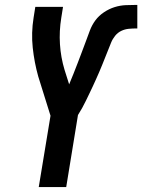

<svg xmlns="http://www.w3.org/2000/svg" viewBox="-20 -763 580 783"><path d="M138 0 186 -291 136 -451Q120 -508 113.5 -568.5Q107 -629 117 -691L124 -735H237L230 -691Q221 -636 224.5 -582.5Q228 -529 243 -479L262 -419Q271 -441 280 -463Q289 -485 297 -506.5Q305 -528 313.5 -550Q322 -572 330 -594Q338 -616 346.5 -638.5Q355 -661 369 -680Q383 -699 404 -713Q425 -727 447.5 -734Q470 -741 493 -742Q516 -743 538 -743H540V-647H536Q521 -647 505 -645.5Q489 -644 474.5 -637Q460 -630 449.5 -617Q439 -604 433 -589Q427 -574 421 -559Q415 -544 409 -529Q403 -514 397 -499Q391 -484 384.5 -469Q378 -454 371.5 -439.5Q365 -425 358 -410Q351 -395 344 -380.5Q337 -366 330 -351.5Q323 -337 315 -322.5Q307 -308 298 -294L250 0Z"/></svg>

Font: Iosevka Term Curly
Style: Bold Italic
Weight: 700
Italic angle: -9°
Designer: Belleve Invis
Foundry: Belleve Invis
Version: Version 32.3.0